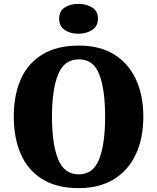

<svg xmlns="http://www.w3.org/2000/svg" viewBox="-20 -960 810 990"><path d="M386 10Q273 10 198.5 -36Q124 -82 87.5 -165Q51 -248 51 -359Q51 -470 87.5 -552Q124 -634 199 -679.5Q274 -725 387 -725Q494 -725 568 -679.5Q642 -634 680.5 -551.5Q719 -469 719 -358Q719 -247 680.5 -164.5Q642 -82 567.5 -36Q493 10 386 10ZM386 -61Q461 -61 491.5 -139.5Q522 -218 522 -358Q522 -498 492 -576Q462 -654 387 -654Q311 -654 279.5 -576Q248 -498 248 -358Q248 -218 279.5 -139.5Q311 -61 386 -61ZM384 -786Q342 -786 313.5 -805.5Q285 -825 285 -863Q285 -903 313.5 -921.5Q342 -940 384 -940Q425 -940 455 -921.5Q485 -903 485 -863Q485 -825 455 -805.5Q425 -786 384 -786Z"/></svg>

Font: Noto Serif SemiCondensed Black
Style: Regular
Weight: 900
Width: 4
Designer: Monotype Design Team
Foundry: Monotype Imaging Inc.
Version: Version 2.014; ttfautohint (v1.8.4.7-5d5b)